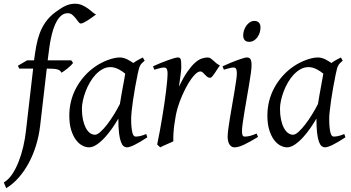

<svg xmlns="http://www.w3.org/2000/svg" viewBox="-69 -762 1863 1019"><path d="M440.9 -685.1Q430.7 -677.7 418.9 -669.2Q407.2 -660.6 396 -653.6Q384.8 -646.5 375.2 -641.8Q365.7 -637.2 359.9 -637.2Q353.5 -637.2 347.2 -645.8Q340.8 -654.3 333 -664.6Q325.2 -674.8 314.9 -683.3Q304.7 -691.9 291 -691.9Q272.5 -691.9 258.3 -680.9Q244.1 -669.9 233.4 -651.6Q222.7 -633.3 214.8 -609.6Q207 -585.9 201.7 -560.5Q196.3 -535.2 192.9 -510.3Q189.5 -485.4 187 -464.8L184.1 -441.9H309.1L318.8 -428.2Q314 -421.4 305.7 -413.3Q297.4 -405.3 288.1 -397.9Q278.8 -390.6 270.3 -384.5Q261.7 -378.4 256.8 -376Q254.4 -382.8 249.3 -387Q244.1 -391.1 235.4 -393.6Q226.6 -396 213.4 -397Q200.2 -397.9 182.1 -397.9H179.2L144 -94.2Q137.7 -40.5 122.3 9.5Q106.9 59.6 83.7 102.8Q60.5 146 30.3 180.4Q0 214.8 -36.1 236.8L-48.8 206.1Q-24.4 192.4 -4.6 163.1Q15.1 133.8 30 95.7Q44.9 57.6 54.7 14.9Q64.5 -27.8 68.8 -67.9L106.9 -397.9H33.2L25.9 -413.1L75.2 -441.9H111.8Q116.7 -481 123.3 -517.1Q129.9 -553.2 141.8 -585.4Q153.8 -617.7 173.6 -645.8Q193.4 -673.8 224.1 -696.8Q237.3 -706.1 249.5 -714.4Q261.7 -722.7 274.4 -729Q287.1 -735.4 300.5 -738.8Q314 -742.2 329.1 -742.2Q350.6 -742.2 367.9 -734.1Q385.3 -726.1 398.9 -716.1Q412.6 -706.1 423.1 -696.8Q433.6 -687.5 440.9 -685.1Z M567.4 -210.4Q570.8 -232.4 575 -256.1Q579.1 -279.8 583.3 -301.8Q587.4 -323.7 590.6 -342Q593.8 -360.4 595.7 -371.1Q588.4 -377 579.6 -383.1Q570.8 -389.2 560.8 -394.3Q550.8 -399.4 539.8 -402.6Q528.8 -405.8 517.1 -405.8Q494.6 -405.8 474.9 -394.8Q455.1 -383.8 438.2 -365.7Q421.4 -347.7 408 -324.5Q394.5 -301.3 385.3 -276.6Q376 -252 370.8 -228Q365.7 -204.1 365.7 -185.1Q365.7 -153.3 371.1 -127.9Q376.5 -102.5 385.7 -84.5Q395 -66.4 407.7 -56.6Q420.4 -46.9 435.1 -46.9Q446.8 -46.9 463.6 -61.8Q480.5 -76.7 498.8 -100.3Q517.1 -124 535.2 -153.1Q553.2 -182.1 567.4 -210.4ZM712.9 -33.2Q670.4 -5.4 644.3 7.3Q618.2 20 604 20Q595.2 20 587.2 13.9Q579.1 7.8 572.8 -9Q566.4 -25.9 562.7 -55.7Q559.1 -85.4 559.1 -132.8Q546.4 -110.4 528.1 -83.7Q509.8 -57.1 488.8 -33.9Q467.8 -10.7 445.6 4.6Q423.3 20 402.8 20Q386.7 20 368.4 10.7Q350.1 1.5 334.7 -18.8Q319.3 -39.1 309.1 -71Q298.8 -103 298.8 -148.9Q298.8 -187.5 307.9 -224.4Q316.9 -261.2 335 -294.9Q353 -328.6 379.2 -358.2Q405.3 -387.7 439.9 -411.1Q453.1 -419.9 469 -428.2Q484.9 -436.5 501.7 -442.9Q518.6 -449.2 535.2 -453.1Q551.8 -457 566.9 -457Q577.1 -457 586.9 -454.3Q596.7 -451.7 605.7 -447.3Q614.7 -442.9 623 -437.7Q631.3 -432.6 638.7 -427.7Q649.9 -436 662.6 -443.1Q675.3 -450.2 689 -457L698.7 -439.9Q690.4 -433.1 685.1 -427.7Q679.7 -422.4 675.5 -415.3Q671.4 -408.2 668.5 -397.9Q665.5 -387.7 662.1 -371.1Q654.8 -335.9 648.2 -299.1Q641.6 -262.2 637 -229.5Q632.3 -196.8 629.6 -171.9Q627 -147 627 -136.2Q627 -108.4 628.7 -89.4Q630.4 -70.3 633.3 -58.8Q636.2 -47.4 640.6 -42.2Q645 -37.1 650.9 -37.1Q660.6 -37.1 674.1 -39.8Q687.5 -42.5 707 -50.8Z M1098.1 -415Q1092.3 -407.2 1085.2 -396Q1078.1 -384.8 1071 -374.3Q1064 -363.8 1057.6 -356.4Q1051.3 -349.1 1046.4 -349.1Q1037.1 -349.1 1030.5 -354.5Q1023.9 -359.9 1018.3 -366Q1012.7 -372.1 1007.1 -377.4Q1001.5 -382.8 994.1 -382.8Q981.4 -382.8 964.6 -365.5Q947.8 -348.1 930.9 -320.1Q914.1 -292 898.7 -257.1Q883.3 -222.2 873 -187Q867.7 -168.5 863.5 -146.2Q859.4 -124 856.2 -100.6Q853 -77.1 851.6 -54.4Q850.1 -31.7 851.1 -12.2Q844.7 -8.8 835.2 -4.6Q825.7 -0.5 815.7 3.9Q805.7 8.3 796.4 12.5Q787.1 16.6 781.2 20L765.1 4.9Q772.5 -29.8 779.3 -66.9Q786.1 -104 792.2 -140.9Q798.3 -177.7 803.5 -212.9Q808.6 -248 812.3 -278.3Q815.9 -308.6 818.1 -332.5Q820.3 -356.4 820.3 -371.1Q820.3 -382.3 818.6 -388.9Q816.9 -395.5 814.2 -398.7Q811.5 -401.9 807.9 -402.8Q804.2 -403.8 800.3 -403.8Q795.4 -403.8 787.1 -402.1Q778.8 -400.4 770.5 -397.9Q760.7 -395.5 750 -392.1L743.2 -410.2Q763.7 -419.4 784.4 -428Q805.2 -436.5 823.2 -442.9Q841.3 -449.2 854.7 -453.1Q868.2 -457 874 -457Q880.9 -457 884.8 -454.6Q888.7 -452.1 890.4 -446Q892.1 -439.9 892.6 -429Q893.1 -418 893.1 -400.9Q893.1 -395.5 891.6 -382.8Q890.1 -370.1 888.2 -355.2Q886.2 -340.3 884 -325.7Q881.8 -311 880.4 -301.8Q903.8 -350.1 924.8 -380.4Q945.8 -410.6 964.6 -427.7Q983.4 -444.8 1000.5 -450.9Q1017.6 -457 1033.2 -457Q1042 -457 1049.1 -452.1Q1056.2 -447.3 1063.5 -440.4Q1070.8 -433.6 1079.1 -426.5Q1087.4 -419.4 1098.1 -415Z M1300.3 -35.2Q1277.3 -21.5 1259 -11.2Q1240.7 -1 1225.6 6.1Q1210.4 13.2 1198.2 16.6Q1186 20 1175.3 20Q1158.7 20 1148.9 4.6Q1139.2 -10.7 1139.2 -37.1Q1139.2 -51.8 1142.8 -78.9Q1146.5 -106 1151.9 -138.9Q1157.2 -171.9 1163.6 -207.8Q1169.9 -243.7 1175.3 -276.1Q1180.7 -308.6 1184.3 -333.7Q1188 -358.9 1188 -371.1Q1188 -382.3 1186.5 -388.9Q1185.1 -395.5 1182.6 -398.7Q1180.2 -401.9 1176.3 -402.8Q1172.4 -403.8 1168 -403.8Q1164.1 -403.8 1156 -402.1Q1147.9 -400.4 1139.6 -397.9Q1130.4 -395.5 1119.1 -392.1L1112.3 -410.2Q1132.8 -419.4 1153.1 -428Q1173.3 -436.5 1190.9 -442.9Q1208.5 -449.2 1221.7 -453.1Q1234.9 -457 1241.2 -457Q1254.9 -457 1260.5 -447.8Q1266.1 -438.5 1266.1 -416Q1266.1 -401.9 1262.5 -374.3Q1258.8 -346.7 1252.9 -312.5Q1247.1 -278.3 1240.7 -241Q1234.4 -203.6 1228.5 -169.4Q1222.7 -135.3 1219 -107.7Q1215.3 -80.1 1215.3 -65.9Q1215.3 -50.8 1218.5 -43.9Q1221.7 -37.1 1230 -37.1Q1245.1 -37.1 1259 -41Q1272.9 -44.9 1293 -53.2ZM1313.5 -616.2Q1313.5 -602.5 1309.3 -589.1Q1305.2 -575.7 1297.4 -564.7Q1289.6 -553.7 1278.3 -546.9Q1267.1 -540 1253.4 -540Q1238.3 -540 1230 -548.8Q1221.7 -557.6 1221.7 -574.2Q1221.7 -587.4 1226.1 -600.8Q1230.5 -614.3 1238.3 -625.5Q1246.1 -636.7 1257.1 -643.8Q1268.1 -650.9 1281.7 -650.9Q1296.9 -650.9 1305.2 -641.8Q1313.5 -632.8 1313.5 -616.2Z M1618.7 -210.4Q1622.1 -232.4 1626.2 -256.1Q1630.4 -279.8 1634.5 -301.8Q1638.7 -323.7 1641.8 -342Q1645 -360.4 1647 -371.1Q1639.6 -377 1630.9 -383.1Q1622.1 -389.2 1612.1 -394.3Q1602.1 -399.4 1591.1 -402.6Q1580.1 -405.8 1568.4 -405.8Q1545.9 -405.8 1526.1 -394.8Q1506.3 -383.8 1489.5 -365.7Q1472.7 -347.7 1459.2 -324.5Q1445.8 -301.3 1436.5 -276.6Q1427.2 -252 1422.1 -228Q1417 -204.1 1417 -185.1Q1417 -153.3 1422.4 -127.9Q1427.7 -102.5 1437 -84.5Q1446.3 -66.4 1459 -56.6Q1471.7 -46.9 1486.3 -46.9Q1498 -46.9 1514.9 -61.8Q1531.7 -76.7 1550 -100.3Q1568.4 -124 1586.4 -153.1Q1604.5 -182.1 1618.7 -210.4ZM1764.2 -33.2Q1721.7 -5.4 1695.6 7.3Q1669.4 20 1655.3 20Q1646.5 20 1638.4 13.9Q1630.4 7.8 1624 -9Q1617.7 -25.9 1614 -55.7Q1610.4 -85.4 1610.4 -132.8Q1597.7 -110.4 1579.3 -83.7Q1561 -57.1 1540 -33.9Q1519 -10.7 1496.8 4.6Q1474.6 20 1454.1 20Q1438 20 1419.7 10.7Q1401.4 1.5 1386 -18.8Q1370.6 -39.1 1360.4 -71Q1350.1 -103 1350.1 -148.9Q1350.1 -187.5 1359.1 -224.4Q1368.2 -261.2 1386.2 -294.9Q1404.3 -328.6 1430.4 -358.2Q1456.5 -387.7 1491.2 -411.1Q1504.4 -419.9 1520.3 -428.2Q1536.1 -436.5 1553 -442.9Q1569.8 -449.2 1586.4 -453.1Q1603 -457 1618.2 -457Q1628.4 -457 1638.2 -454.3Q1647.9 -451.7 1657 -447.3Q1666 -442.9 1674.3 -437.7Q1682.6 -432.6 1689.9 -427.7Q1701.2 -436 1713.9 -443.1Q1726.6 -450.2 1740.2 -457L1750 -439.9Q1741.7 -433.1 1736.3 -427.7Q1731 -422.4 1726.8 -415.3Q1722.7 -408.2 1719.7 -397.9Q1716.8 -387.7 1713.4 -371.1Q1706.1 -335.9 1699.5 -299.1Q1692.9 -262.2 1688.2 -229.5Q1683.6 -196.8 1680.9 -171.9Q1678.2 -147 1678.2 -136.2Q1678.2 -108.4 1679.9 -89.4Q1681.6 -70.3 1684.6 -58.8Q1687.5 -47.4 1691.9 -42.2Q1696.3 -37.1 1702.1 -37.1Q1711.9 -37.1 1725.3 -39.8Q1738.8 -42.5 1758.3 -50.8Z"/></svg>

Font: Gentium Plus Afr
Style: Italic
Weight: 400
Italic angle: -8°
Designer: J. Victor Gaultney, Annie Olsen, Iska Routamaa, Becca Hirsbrunner
Foundry: SIL International
Version: Version 5.000